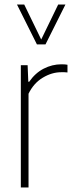

<svg xmlns="http://www.w3.org/2000/svg" viewBox="-20 -828 323 848"><path d="M72 0V-540H102L105 -467H109Q135.5 -505.5 173 -524.8Q210.5 -544 251 -544Q260 -544 266.8 -543.5Q273.5 -543 278 -542V-508Q270.5 -509 264.8 -509Q259 -509 250 -509Q209 -509 168.8 -484.8Q128.5 -460.5 106 -414V0ZM143 -632 55 -808H87L162 -653.5L237 -808H269L181 -632Z"/></svg>

Font: Encode Sans Cnd Th
Style: Regular
Weight: 100
Width: 3
Designer: Multiple Designers
Foundry: Impallari Type
Version: Version 3.002; ttfautohint (v1.8.3) -l 8 -r 50 -G 200 -x 14 